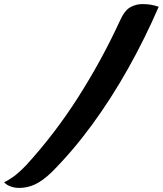

<svg xmlns="http://www.w3.org/2000/svg" viewBox="-94 -784 797 940"><path d="M683 -751Q616 -596 533.5 -449Q451 -302 356.5 -173Q262 -44 158 60Q114 102 77 119Q40 136 0 136Q-23 136 -43 128.5Q-63 121 -74 108Q-53 99 -27.5 80.5Q-2 62 34 25Q174 -128 289 -308.5Q404 -489 492 -680Q515 -732 543 -748Q571 -764 603 -764Q626 -764 644 -761Q662 -758 683 -751Z"/></svg>

Font: Recursive Mn Csl St SmB
Style: Italic
Weight: 600
Italic angle: -15°
Monospace: yes
Version: Version 1.079;hotconv 1.0.112;makeotfexe 2.5.65598; ttfautoh